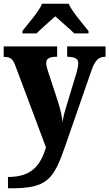

<svg xmlns="http://www.w3.org/2000/svg" viewBox="-22 -786 589 1035"><path d="M99 -619V-606H175C198 -630 248 -672 276 -698C304 -672 357 -628 378 -606H455V-619C425 -657 368 -721 348 -766H205C186 -721 128 -657 99 -619ZM21 168V229H40C233 229 268 181 331 -3L472 -409C490 -460 509 -479 544 -480H547V-536H340V-480H344C382 -478 400 -471 400 -445C400 -431 394 -405 390 -392L333 -204C327 -186 319 -156 315 -126C313 -153 306 -190 291 -236L237 -401C232 -416 227 -433 227 -446C227 -469 243 -480 282 -480H286V-536H-2V-479H3C31 -478 46 -472 60 -434L226 9C196 103 152 168 21 168Z"/></svg>

Font: Noto Serif Bengali SemiCondensed ExtraBold
Style: Regular
Weight: 800
Width: 4
Designer: Juan Bruce, Universal Thirst, Indian Type Foundry and the Monotype Design Team.
Foundry: Monotype Imaging Inc.
Version: Version 2.003